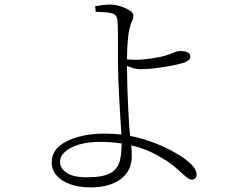

<svg xmlns="http://www.w3.org/2000/svg" viewBox="-20 -784 1040 835"><path d="M374 31Q324 31 286 17.5Q248 4 226.5 -20.5Q205 -45 205 -77Q205 -121 238 -148.5Q271 -176 323 -189.5Q375 -203 430 -203Q471 -203 508 -199Q508 -199 508 -200Q506 -228 503.5 -269Q501 -310 498.5 -355.5Q496 -401 494.5 -442Q493 -483 493 -510V-620Q493 -646 492.5 -665.5Q492 -685 491 -691Q490 -708 484 -715.5Q478 -723 464 -727Q450 -730 432.5 -731Q415 -732 396 -733L394 -757Q410 -760 426 -762Q442 -764 459 -764Q481 -764 504.5 -756.5Q528 -749 544 -738.5Q560 -728 560 -718Q560 -702 554 -691.5Q548 -681 543 -658Q540 -646 538 -629Q536 -612 534.5 -592Q533 -572 533 -552Q532 -539 532 -526Q538 -525 545 -525Q560 -524 568 -524Q600 -524 637 -529.5Q674 -535 699 -542Q722 -549 736 -555.5Q750 -562 763 -562Q783 -562 792.5 -558Q802 -554 805 -548.5Q808 -543 808 -536Q808 -529 799 -521.5Q790 -514 772 -509Q755 -504 724 -498Q693 -492 657 -487.5Q621 -483 590 -483Q577 -483 563 -486.5Q549 -490 537 -496Q534 -497 532 -497Q532 -483 533 -461Q533 -427 534.5 -385.5Q536 -344 538 -304Q540 -264 542 -233Q544 -211 546 -193Q558 -191 569 -188Q631 -173 689 -147Q718 -134 752 -114Q786 -94 810.5 -70.5Q835 -47 835 -24Q835 -14 829.5 -8.5Q824 -3 813 -3Q802 -3 785.5 -18Q769 -33 741 -57.5Q713 -82 665 -108Q614 -137 551 -152Q553 -131 553 -104Q553 -72 540.5 -47Q528 -22 504 -4.5Q480 13 447.5 22Q415 31 374 31ZM509 -160Q462 -167 413 -167Q365 -167 326 -156Q287 -145 264 -125Q241 -105 241 -79Q241 -53 269 -33Q297 -13 358 -13Q426 -13 458 -30Q490 -47 500 -81Q509 -112 509 -160Z"/></svg>

Font: Noto Serif HK ExtraLight ExtraLight
Style: Regular
Weight: 250
Version: Version 2.003-H1;hotconv 1.1.1;makeotfexe 2.6.0